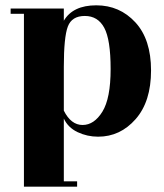

<svg xmlns="http://www.w3.org/2000/svg" viewBox="-20 -492 618 722"><path d="M220 -241V-76Q247 -22 290.5 -22Q334 -22 365 -72Q396 -122 396 -232.5Q396 -343 372 -387.5Q348 -432 299 -432Q250 -432 235 -392Q220 -352 220 -241ZM220 -414Q254 -472 342 -472Q430 -472 489 -408Q548 -344 548 -227Q548 -110 490 -44Q432 22 349 22Q308 22 272 5Q236 -12 220 -46V190H270V210H70V-440H20V-460H220Z"/></svg>

Font: Rozha One
Style: Regular
Weight: 400
Designer: Tim Donaldson, Indian Type Foundry
Foundry: Indian Type Foundry
Version: Version 1.301;PS 1.0;hotconv 1.0.78;makeotf.lib2.5.61930; tt